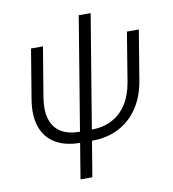

<svg xmlns="http://www.w3.org/2000/svg" viewBox="-93 -753 937 1038"><g transform="rotate(-10 375.0 -233.5)"><path d="M297.4 9.3Q215.3 9.3 161.4 -23.4Q107.4 -56.2 85.9 -118.2Q64.5 -180.2 79.1 -268.1L124 -539.1H189.5L144.5 -268.6Q132.8 -198.2 147.5 -149.4Q162.1 -100.6 201.7 -75.4Q241.2 -50.3 304.7 -50.3H369.6Q433.1 -50.3 481.9 -75.4Q530.8 -100.6 562.5 -149.4Q594.2 -198.2 606 -268.6L650.4 -539.1H715.8L670.9 -268.1Q656.7 -180.7 615.2 -118.9Q573.7 -57.1 509.5 -23.9Q445.3 9.3 362.8 9.3ZM264.6 204.1 409.2 -671.4H474.6L329.6 204.1Z"/></g></svg>

Font: Inter 18pt Light
Style: Italic
Weight: 300
Italic angle: -9.3988°
Designer: Rasmus Andersson
Foundry: rsms
Version: Version 4.001;git-66647c0bb